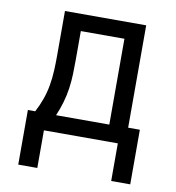

<svg xmlns="http://www.w3.org/2000/svg" viewBox="-78 -590 756 824"><g transform="rotate(10 300.0 -178.0)"><path d="M139 164H56V-74H88Q103 -102 114 -133Q125 -164 130.5 -196Q136 -228 137.5 -260.5Q139 -293 139 -325V-520H493V-74H544V164H461V0H139ZM179 -73H411V-447H221V-325Q221 -293 220 -260.5Q219 -228 214.5 -196.5Q210 -165 201 -134Q192 -103 179 -73Z"/></g></svg>

Font: Zed Mono Extended
Style: Regular
Weight: 400
Width: 7
Monospace: yes
Designer: Belleve Invis
Foundry: Belleve Invis
Version: Version 1.0.0; ttfautohint (v1.8.4)